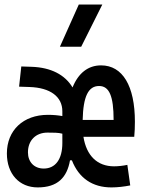

<svg xmlns="http://www.w3.org/2000/svg" viewBox="-20 -815 626 845"><path d="M146 9.8C233.4 9.8 274.9 -33.7 288.1 -109.4H296.4C327.1 -30.8 387.2 9.8 470.2 9.8C497.1 9.8 527.3 6.3 553.2 1L540.5 -89.4C521.5 -85.4 500 -83 481.9 -83C408.2 -83 360.4 -129.9 347.2 -212.9H570.8C572.8 -232.4 573.7 -256.8 573.7 -279.3C573.7 -437 519.5 -527.3 424.8 -527.3C367.7 -527.3 324.7 -493.2 299.3 -430.2C265.6 -486.3 204.1 -518.1 119.6 -521L73.7 -522.5L64 -433.6L109.9 -432.1C201.2 -429.2 254.4 -389.6 254.4 -325.2V-304.2C235.4 -307.6 213.9 -309.6 190.9 -309.6C82.5 -309.6 10.3 -241.7 10.3 -139.6C10.3 -49.8 64.5 9.8 146 9.8ZM254.4 -185.5C254.4 -114.3 224.1 -73.2 172.4 -73.2C130.9 -73.2 103 -101.6 103 -144.5C103 -196.8 137.2 -231.4 189 -231.4C214.8 -231.4 237.3 -231.4 254.4 -226.6ZM243.7 -609.4H337.4L430.2 -794.9H326.7ZM343.8 -287.1C346.2 -391.6 369.1 -436.5 416 -436.5C460.9 -436.5 480 -392.1 480 -287.1Z"/></svg>

Font: Cascadia Code PL
Style: Regular
Weight: 400
Monospace: yes
Designer: Aaron Bell
Foundry: Saja Typeworks
Version: Version 2404.023